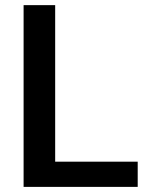

<svg xmlns="http://www.w3.org/2000/svg" viewBox="-20 -731 581 751"><path d="M195.8 -98.6H518.6V0H72.3V-710.9H195.8Z"/></svg>

Font: Vazir Medium UI
Style: Medium-UI
Weight: 500
Designer: Saber Rastikerdar
Foundry: Saber Rastikerdar
Version: Version 30.0.0